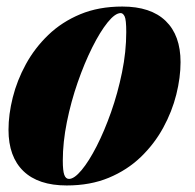

<svg xmlns="http://www.w3.org/2000/svg" viewBox="-20 -553 597 587"><path d="M349 -513Q332 -513 309 -484.5Q286 -456 262 -408Q238 -360 217.5 -301Q197 -242 184.5 -180Q172 -118 172 -62Q172 -31 176.5 -18.5Q181 -6 191 -6Q207 -6 229.5 -33Q252 -60 275.5 -106Q299 -152 319.5 -210Q340 -268 353 -331.5Q366 -395 366 -455Q366 -493 361 -503Q356 -513 349 -513ZM6 -156Q6 -203 19 -255Q32 -307 59 -356.5Q86 -406 127.5 -446Q169 -486 225.5 -509.5Q282 -533 354 -533Q441 -533 486.5 -489Q532 -445 532 -363Q532 -316 519 -264Q506 -212 479 -162.5Q452 -113 410.5 -73Q369 -33 312.5 -9.5Q256 14 184 14Q97 14 51.5 -30Q6 -74 6 -156Z"/></svg>

Font: Playfair Display Black
Style: Italic
Weight: 900
Italic angle: -14°
Designer: Claus Eggers Sørensen
Foundry: Claus Eggers Sørensen
Version: Version 1.203